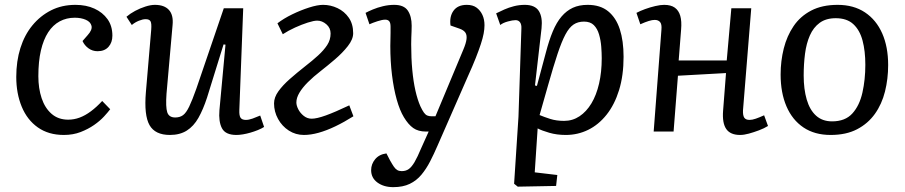

<svg xmlns="http://www.w3.org/2000/svg" viewBox="-20 -542 3727 791"><path d="M291 -522Q335 -522 369 -506.5Q403 -491 423 -463Q443 -435 443 -395Q443 -367 427 -349Q411 -331 382 -331Q361 -331 344.5 -343Q328 -355 320 -373L341 -397Q361 -419 357 -435.5Q353 -452 333.5 -460.5Q314 -469 288 -469Q254 -469 226 -454Q198 -439 178.5 -409Q159 -379 148.5 -334Q138 -289 138 -228Q138 -178 151.5 -137.5Q165 -97 192.5 -73Q220 -49 261 -49Q285 -49 308 -57.5Q331 -66 354.5 -83.5Q378 -101 401 -126L434 -92Q425 -80 408.5 -62Q392 -44 367.5 -27Q343 -10 312 2Q281 14 243 14Q180 14 136 -17Q92 -48 69.5 -102.5Q47 -157 47 -225Q47 -290 64 -344Q81 -398 113.5 -437.5Q146 -477 190.5 -499.5Q235 -522 291 -522Z M501 -473Q516 -486 536.5 -497Q557 -508 579 -515Q601 -522 618 -522Q657 -522 676 -501Q695 -480 691 -439L666 -156Q662 -101 669 -79.5Q676 -58 702 -58Q721 -58 734 -67.5Q747 -77 759.5 -103Q772 -129 789 -177L902 -508H982L966 -89Q965 -66 971 -57Q977 -48 993 -48Q1005 -48 1020.5 -53.5Q1036 -59 1052 -66L1068 -19Q1057 -12 1042 -6Q1027 0 1011.5 4.5Q996 9 981 11.5Q966 14 954 14Q909 14 894.5 -13.5Q880 -41 884 -88L909 -358L901 -359L833 -140Q817 -91 797.5 -56.5Q778 -22 749.5 -4Q721 14 680 14Q619 14 596 -26.5Q573 -67 581 -162L603 -420Q605 -446 600 -454.5Q595 -463 580 -463Q568 -463 552 -456.5Q536 -450 523 -439Z M1123 -446Q1149 -466 1184 -483Q1219 -500 1253.5 -511Q1288 -522 1311 -522Q1342 -522 1370.5 -508.5Q1399 -495 1417 -469Q1435 -443 1435 -405Q1435 -380 1413 -352Q1391 -324 1360 -297.5Q1329 -271 1302 -250Q1271 -226 1248.5 -203.5Q1226 -181 1213.5 -160Q1201 -139 1201 -120Q1201 -107 1209 -91.5Q1217 -76 1231.5 -64.5Q1246 -53 1264 -53Q1285 -53 1322.5 -66.5Q1360 -80 1419 -108L1436 -63Q1398 -39 1361.5 -21.5Q1325 -4 1292.5 5Q1260 14 1232 14Q1198 14 1170 -4Q1142 -22 1125.5 -52Q1109 -82 1109 -116Q1109 -141 1127 -166Q1145 -191 1174 -216.5Q1203 -242 1236 -268Q1267 -292 1290.5 -313.5Q1314 -335 1328 -356.5Q1342 -378 1342 -404Q1342 -427 1324.5 -442Q1307 -457 1287 -457Q1273 -457 1248 -449Q1223 -441 1195.5 -428.5Q1168 -416 1145 -401Z M1783 57Q1768 92 1752 123Q1736 154 1716 178Q1696 202 1668 215.5Q1640 229 1600 229Q1561 229 1535 210Q1509 191 1509 159Q1509 134 1525.5 114Q1542 94 1572 90L1587 119Q1596 135 1602.5 144.5Q1609 154 1616.5 158.5Q1624 163 1635 163Q1652 163 1664 154.5Q1676 146 1688 125.5Q1700 105 1715 69L1746 0H1735Q1703 0 1682.5 -14.5Q1662 -29 1644 -59Q1627 -87 1614.5 -131.5Q1602 -176 1595 -232.5Q1588 -289 1588 -353Q1588 -364 1588.5 -378.5Q1589 -393 1589 -407.5Q1589 -422 1589 -432Q1589 -448 1583.5 -454.5Q1578 -461 1567 -461Q1555 -461 1535 -454.5Q1515 -448 1502 -442L1486 -489Q1497 -495 1516 -503Q1535 -511 1558 -516.5Q1581 -522 1604 -522Q1644 -522 1660 -498.5Q1676 -475 1676 -436Q1676 -425 1675.5 -412.5Q1675 -400 1674.5 -387.5Q1674 -375 1674 -360Q1674 -302 1678.5 -254Q1683 -206 1691.5 -168.5Q1700 -131 1712 -104Q1720 -87 1726.5 -78Q1733 -69 1740.5 -66Q1748 -63 1757 -63H1774L1889 -338Q1900 -364 1902 -381Q1904 -398 1897 -408Q1890 -418 1873 -424L1836 -437Q1831 -474 1848.5 -498Q1866 -522 1903 -522Q1928 -522 1943.5 -510.5Q1959 -499 1967.5 -480.5Q1976 -462 1976 -438Q1976 -422 1972.5 -403.5Q1969 -385 1961 -360.5Q1953 -336 1940 -303Q1927 -270 1907 -226Z M2128 -424Q2129 -441 2122.5 -450Q2116 -459 2104 -459Q2092 -459 2072 -453.5Q2052 -448 2041 -439L2024 -487Q2040 -495 2058 -503Q2076 -511 2097.5 -516.5Q2119 -522 2142 -522Q2184 -522 2200 -496.5Q2216 -471 2211 -425L2184 -190L2192 -188L2229 -326Q2242 -376 2257.5 -413Q2273 -450 2293.5 -474Q2314 -498 2340 -510Q2366 -522 2401 -522Q2453 -522 2485.5 -495.5Q2518 -469 2533.5 -421.5Q2549 -374 2549 -308Q2549 -231 2530.5 -171Q2512 -111 2479 -69.5Q2446 -28 2403 -7Q2360 14 2311 14Q2274 14 2243 5Q2212 -4 2195 -13L2183 168L2276 179L2271 224L2113 227L2098 215L2116 -61ZM2386 -453Q2361 -453 2343 -441Q2325 -429 2309.5 -400Q2294 -371 2277 -320Q2260 -269 2238 -191L2203 -68Q2222 -60 2247 -52Q2272 -44 2304 -44Q2339 -44 2367.5 -63Q2396 -82 2416.5 -116Q2437 -150 2448 -197.5Q2459 -245 2459 -302Q2459 -324 2457 -350Q2455 -376 2448 -400Q2441 -424 2426.5 -438.5Q2412 -453 2386 -453Z M2971 -241 2773 -230 2755 0H2673L2705 -420Q2707 -442 2699.5 -451Q2692 -460 2677 -460Q2667 -460 2652.5 -455.5Q2638 -451 2618 -442L2602 -489Q2617 -497 2637.5 -504.5Q2658 -512 2679.5 -517Q2701 -522 2716 -522Q2744 -522 2760 -510.5Q2776 -499 2782.5 -477Q2789 -455 2786 -420Q2784 -388 2781 -356.5Q2778 -325 2776 -293H2974L2993 -508H3075L3041 -88Q3040 -67 3046 -57.5Q3052 -48 3068 -48Q3079 -48 3093.5 -53Q3108 -58 3128 -67L3144 -23Q3128 -13 3106.5 -5Q3085 3 3065 8.5Q3045 14 3029 14Q2989 14 2972 -10.5Q2955 -35 2959 -86Z M3402 14Q3336 14 3290 -17Q3244 -48 3220 -104Q3196 -160 3196 -235Q3196 -291 3209 -342.5Q3222 -394 3249.5 -434.5Q3277 -475 3322 -498.5Q3367 -522 3431 -522Q3497 -522 3543.5 -491Q3590 -460 3614.5 -404.5Q3639 -349 3639 -274Q3639 -217 3626 -165Q3613 -113 3584.5 -73Q3556 -33 3511 -9.5Q3466 14 3402 14ZM3408 -42Q3462 -42 3491.5 -74.5Q3521 -107 3533 -160.5Q3545 -214 3545 -275Q3545 -332 3533.5 -375Q3522 -418 3495.5 -442.5Q3469 -467 3423 -467Q3383 -467 3357 -448Q3331 -429 3316.5 -396Q3302 -363 3296.5 -320.5Q3291 -278 3291 -231Q3291 -175 3303.5 -132Q3316 -89 3342 -65.5Q3368 -42 3408 -42Z"/></svg>

Font: Literata 18pt
Style: Italic
Weight: 400
Italic angle: -2°
Designer: Latin by Veronika Burian and Jose Scaglione. Greek by Irene Vlachou. Cyrillic by Vera Evstafieva
Foundry: TypeTogether
Version: Version 3.103;gftools[0.9.29]